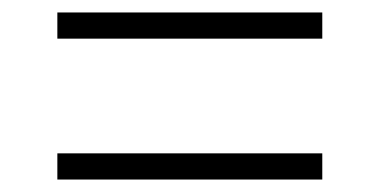

<svg xmlns="http://www.w3.org/2000/svg" viewBox="-20 -504 609 308"><path d="M72 -442V-484H497V-442ZM72 -216V-258H497V-216Z"/></svg>

Font: Montserrat Light Alt1
Style: Light
Weight: 500
Designer: Differentunic
Foundry: Julieta Ulanovsky
Version: 0.1